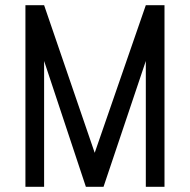

<svg xmlns="http://www.w3.org/2000/svg" viewBox="-20 -720 734 740"><path d="M614 0V-700H542L345 -131L150 -700H78V0H150V-485L311 0H379L542 -485V0Z"/></svg>

Font: Advent Pro
Style: Medium
Weight: 500
Designer: Andreas Kalpakidis
Foundry: Andreas Kalpakidis
Version: Version 2.002 2008